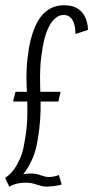

<svg xmlns="http://www.w3.org/2000/svg" viewBox="-30 -702 356 732"><path d="M5.5 10 -10.5 -24Q-5.5 -27 4 -34.8Q13.5 -42.5 24.8 -58.2Q36 -74 47 -98.8Q58 -123.5 63.5 -160.5Q72 -206 73.5 -242.8Q75 -279.5 74 -312Q73 -344.5 71.5 -376.5Q70 -408.5 71.8 -443.2Q73.5 -478 80.5 -519.5Q87.5 -558 98.8 -588Q110 -618 126.2 -639Q142.5 -660 164.5 -671Q186.5 -682 214.5 -682Q239 -682 256 -674.5Q273 -667 283.5 -654Q294 -641 299.5 -624Q305 -607 305.5 -588L257.5 -572.5Q257.5 -595 252.5 -611.5Q247.5 -628 237.5 -636.5Q227.5 -645 212 -645Q194 -645 178.2 -630.2Q162.5 -615.5 150.8 -587.8Q139 -560 132.5 -520Q125.5 -481 123.8 -446.8Q122 -412.5 123 -380.2Q124 -348 124.8 -314.5Q125.5 -281 123 -244.5Q120.5 -208 113 -164.5Q105 -119 89.5 -87.8Q74 -56.5 58.5 -37.5Q64 -39 72.2 -39.8Q80.5 -40.5 88.5 -40.5Q99 -40.5 108 -38.8Q117 -37 124.8 -34Q132.5 -31 140 -29.2Q147.5 -27.5 156 -27Q168.5 -27.5 178.8 -29.8Q189 -32 194.5 -35L205 1Q200.5 3 192.2 4.8Q184 6.5 172.5 7.8Q161 9 148 9.5Q136.5 9 128 7Q119.5 5 111 2Q102.5 -1 93 -3.2Q83.5 -5.5 70 -5.5Q47.5 -5.5 31 -1Q14.5 3.5 5.5 10ZM20 -315 29 -352H201L192.5 -315Z"/></svg>

Font: Anybody ExtraCondensed Light
Style: Italic
Weight: 300
Width: 2
Italic angle: -10°
Version: Version 1.113;gftools[0.9.25]